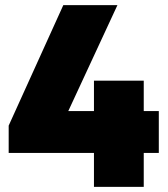

<svg xmlns="http://www.w3.org/2000/svg" viewBox="-20 -732 658 752"><path d="M14 -240 228 -712H440L221 -240ZM14 -133V-240L68 -297H602V-133ZM348 0V-416H543V0Z"/></svg>

Font: Outfit Thin Black
Style: Regular
Weight: 900
Version: Version 1.100;gftools[0.9.27]